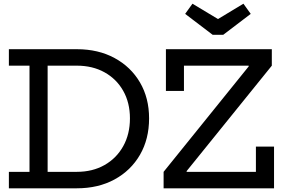

<svg xmlns="http://www.w3.org/2000/svg" viewBox="-20 -1018 1525 1038"><path d="M336 0V-89H395.5Q480.5 -89 545.2 -125.8Q610 -162.5 646.2 -227.8Q682.5 -293 682.5 -378Q682.5 -462.5 646.2 -526.8Q610 -591 545.2 -627Q480.5 -663 395.5 -663H336V-752H395.5Q511.5 -752 599.5 -704.2Q687.5 -656.5 736.8 -572.2Q786 -488 786 -378Q786 -266.5 736.8 -181.2Q687.5 -96 599.5 -48Q511.5 0 395.5 0ZM28 0V-89H139.5V-663H28V-752H367V-663H237.5V-89H367V0ZM864.5 -89 1324.5 -659V-687L1449.5 -663L989 -93V-62.5ZM1449.5 -752V-663H974.5V-526.5H877V-752ZM1363.5 -225.5H1461.5V0H864.5V-89H1363.5ZM1187 -830 1335.5 -943 1296 -998 1158.5 -915 1020.5 -998 981 -943 1129.5 -830Z"/></svg>

Font: Hepta Slab ExtraLight Medium
Style: Regular
Weight: 500
Version: Version 1.100